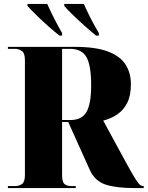

<svg xmlns="http://www.w3.org/2000/svg" viewBox="-20 -951 747 971"><path d="M20 0V-10H56Q77 -10 91.5 -20.5Q106 -31 106 -66V-647Q106 -683 90 -693.5Q74 -704 56 -704H20V-714H359Q464 -714 526 -690.5Q588 -667 615 -624.5Q642 -582 642 -525Q642 -468 623.5 -431Q605 -394 573 -372.5Q541 -351 502 -341L625 -115Q652 -66 666.5 -43.5Q681 -21 689 -15.5Q697 -10 705 -10H707V0H657Q568 0 514 -17.5Q460 -35 434 -92L325 -334H294V-66Q294 -31 306 -20.5Q318 -10 340 -10H363V0ZM336 -344Q394 -344 417.5 -385Q441 -426 441 -519Q441 -621 417 -662.5Q393 -704 334 -704H294V-344ZM281 -771Q257 -789 224.5 -818Q192 -847 163 -875.5Q134 -904 119 -921V-931H219Q234 -897 254 -857.5Q274 -818 294 -784V-771ZM466 -771Q443 -789 410.5 -818Q378 -847 348.5 -875.5Q319 -904 305 -921V-931H404Q419 -897 439 -857.5Q459 -818 480 -784V-771Z"/></svg>

Font: Noto Serif Display SemiCondensed Black
Style: Regular
Weight: 900
Width: 4
Designer: Monotype Design Team
Foundry: Monotype Imaging Inc.
Version: Version 2.009